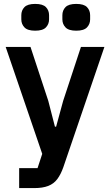

<svg xmlns="http://www.w3.org/2000/svg" viewBox="-20 -762 564 982"><path d="M303 -246 394 -522H514L304 93Q291 130 273 154Q255 178 226.5 189Q198 200 155 200H78V98H172L196 25L9 -522H136L227 -246L261 -114H267ZM160 -605Q121 -605 105 -622Q89 -639 89 -663V-684Q89 -709 105 -725.5Q121 -742 160 -742Q199 -742 215 -725.5Q231 -709 231 -684V-663Q231 -639 215 -622Q199 -605 160 -605ZM370 -605Q331 -605 315 -622Q299 -639 299 -663V-684Q299 -709 315 -725.5Q331 -742 370 -742Q409 -742 425 -725.5Q441 -709 441 -684V-663Q441 -639 425 -622Q409 -605 370 -605Z"/></svg>

Font: IBM Plex Sans SemiBold
Style: Regular
Weight: 600
Designer: Mike Abbink, Paul van der Laan, Pieter van Rosmalen
Foundry: Bold Monday
Version: Version 3.201